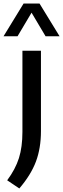

<svg xmlns="http://www.w3.org/2000/svg" viewBox="-56 -830 356 1083"><path d="M-15.5 187Q31 124.5 50.8 61.8Q70.5 -1 70.5 -86V-544H175V-91Q175 5.5 146.8 81Q118.5 156.5 53 233ZM280 -625.5H201L122 -758.5L43 -625.5H-36L77 -810H167Z"/></svg>

Font: Encode Sans Medium
Style: Regular
Weight: 500
Designer: Multiple Designers
Foundry: Impallari Type
Version: Version 2.000